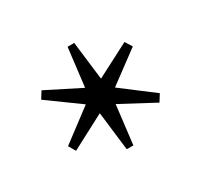

<svg xmlns="http://www.w3.org/2000/svg" viewBox="-87 -771 603 576"><g transform="rotate(-30 214.0 -482.5)"><path d="M373 -563 265 -483 373 -401 358 -377 242 -439 226 -305H203L187 -439L69 -377L55 -401L164 -483L55 -562L70 -586L187 -527L203 -660H226L242 -527L358 -587Z"/></g></svg>

Font: FFF_NEPSZA-BADSAG Bold
Style: Regular
Weight: 700
Designer: bBox Type GmbH
Foundry: bBox Type GmbH
Version: Version 0.002